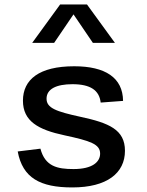

<svg xmlns="http://www.w3.org/2000/svg" viewBox="-20 -830 660 862"><path d="M313 -532.5C156 -532.5 83 -473 83 -378C83 -286 151.5 -247.5 269.5 -222.5C385.5 -197.5 429.5 -183 429.5 -140.5C429.5 -103.5 396 -71 310 -71C238 -71 182.5 -82.5 161.5 -162.5L59.5 -150C81.5 -31 160.5 11.5 304.5 11.5C460.5 11.5 541 -53 541 -153C541 -248 469.5 -278 341.5 -305.5C231.5 -329.5 189 -345 189 -387C189 -430.5 233 -452 305.5 -452C386 -452 426 -424.5 432 -369.5L532.5 -377C531.5 -481.5 452.5 -532.5 313 -532.5ZM124.5 -637.5H223L310 -765.5L397 -637.5H496L370.5 -810H250Z"/></svg>

Font: Monaspace Neon Medium
Style: Regular
Weight: 500
Designer: Riley Cran & the Lettermatic Team
Foundry: Lettermatic
Version: Version 1.200 (Monaspace Neon)